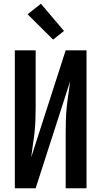

<svg xmlns="http://www.w3.org/2000/svg" viewBox="-20 -1003 540 1023"><path d="M59 0V-735H170V-441Q170 -406 169 -371.5Q168 -337 164.5 -302.5Q161 -268 155.5 -233.5Q150 -199 146 -164L330 -735H441V0H330V-294Q330 -329 331 -363.5Q332 -398 335.5 -432.5Q339 -467 344.5 -501.5Q350 -536 354 -571L170 0ZM263 -792 127 -927 198 -983 321 -838Z"/></svg>

Font: Iosevka Curly
Style: Bold
Weight: 700
Monospace: yes
Designer: Belleve Invis
Foundry: Belleve Invis
Version: Version 22.1.2; ttfautohint (v1.8.4)